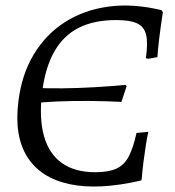

<svg xmlns="http://www.w3.org/2000/svg" viewBox="-20 -669 638 699"><path d="M568 -632 573 -625Q564 -566 559.5 -528Q555 -490 553 -461L520 -455L511 -457Q519 -512 512 -542Q505 -572 479 -584Q453 -596 403 -596Q322 -596 266 -567.5Q210 -539 177 -480Q144 -421 133 -331Q122 -237 140.5 -172.5Q159 -108 206 -75Q253 -42 327 -42Q375 -42 403.5 -55Q432 -68 448.5 -99Q465 -130 477 -185L520 -189Q515 -167 510.5 -137.5Q506 -108 502 -77Q498 -46 496 -17L494 -12Q339 24 233.5 1.5Q128 -21 79.5 -97.5Q31 -174 47 -300Q59 -398 103 -471Q147 -544 216.5 -588.5Q286 -633 375.5 -645Q465 -657 568 -632ZM437 -360 441 -355 422 -298Q367 -301 304 -301.5Q241 -302 185.5 -299.5Q130 -297 94 -292L108 -349Q152 -347 208.5 -347.5Q265 -348 324.5 -351.5Q384 -355 437 -360Z"/></svg>

Font: Alegreya
Style: Italic
Weight: 400
Italic angle: -7°
Designer: Juan Pablo del Peral
Foundry: Huerta Tipografica
Version: Version 2.009